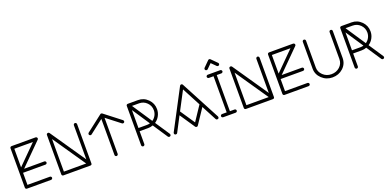

<svg xmlns="http://www.w3.org/2000/svg" viewBox="3 -2181 6851 3377"><g transform="rotate(-20 3428.0 -492.0)"><path d="M68.8 0C68.8 17.6 81.5 29.8 99.1 29.8H548.8C564.9 29.8 579.1 16.1 579.1 0C579.1 -16.1 564.9 -29.8 548.8 -29.8H128.9V-255.9H548.8C564.9 -255.9 579.1 -270 579.1 -285.6C579.1 -301.8 564.9 -315.9 548.8 -315.9H170.9L569.8 -714.8C576.2 -721.2 579.1 -728 579.1 -735.4C579.1 -739.3 578.1 -743.2 576.7 -747.6C571.3 -759.8 562 -766.1 548.8 -766.1H99.1C81.5 -766.1 68.8 -753.4 68.8 -735.8ZM128.9 -706.1H477.1L128.9 -357.9Z M751 0C751 17.6 763.2 29.8 780.8 29.8H1280.8C1303.7 29.8 1314.9 20 1314.9 0V-735.8C1314.9 -752 1300.8 -766.1 1284.7 -766.1C1269 -766.1 1254.9 -752 1254.9 -735.8V-97.2L806.2 -752.9C799.8 -761.7 792 -766.1 782.7 -766.1C779.3 -766.6 775.4 -766.1 772 -764.6C757.8 -760.3 751 -750.5 751 -735.8ZM811 -639.2 1228 -29.8H811Z M1455.6 -524.9C1447.8 -518.6 1443.8 -510.7 1443.8 -500.5C1443.8 -493.7 1445.8 -487.8 1450.2 -482.4C1460.4 -470.2 1480 -467.8 1491.7 -477.1L1746.6 -674.8V0C1746.6 16.1 1760.7 29.8 1776.4 29.8C1792.5 29.8 1806.6 16.1 1806.6 0V-674.8L2062 -477.1C2073.7 -467.8 2093.8 -470.2 2103.5 -482.4C2107.4 -487.8 2109.4 -494.1 2109.4 -500.5C2109.9 -502 2109.9 -502.9 2109.4 -504.4C2107.9 -512.7 2104 -519.5 2097.7 -524.9L1794.9 -759.8L1776.9 -767.1C1770.5 -766.6 1764.6 -764.2 1758.8 -759.8L1455.6 -524.9Z M2245.6 0C2245.6 16.1 2259.8 29.8 2275.4 29.8C2291.5 29.8 2305.7 16.1 2305.7 0V-242.2H2464.8C2496.6 -241.7 2527.3 -247.6 2556.6 -258.8L2739.7 17.1C2744.1 23.4 2750.5 27.8 2758.8 29.3C2761.2 29.8 2763.2 30.3 2765.1 30.3C2770.5 30.3 2775.9 28.3 2781.2 24.9C2788.6 20.5 2793 14.2 2794.4 5.9C2794.9 3.4 2794.9 1.5 2794.9 -0.5C2794.9 -5.9 2793 -11.7 2789.6 -17.1L2610.8 -286.1C2646.5 -310.1 2674.8 -340.8 2695.3 -379.4C2716.3 -418 2726.6 -459.5 2726.6 -503.9C2726.6 -575.7 2701.2 -637.7 2649.9 -689C2599.1 -740.2 2537.6 -766.1 2464.8 -766.1H2275.9C2273.4 -766.6 2271 -766.1 2268.6 -765.1H2266.6C2252.4 -760.3 2245.6 -750.5 2245.6 -735.8ZM2464.8 -706.1C2521 -706.1 2568.4 -686.5 2607.9 -647C2647.5 -607.4 2667 -560.1 2667 -503.9C2667 -435.1 2632.3 -373 2577.6 -335.9L2331.5 -706.1ZM2305.7 -637.2 2522.9 -310.1C2503.9 -304.7 2484.9 -301.8 2464.8 -301.8H2305.7Z M2858.9 8.8C2865.7 33.7 2902.3 37.6 2914.6 14.2L3060.5 -265.1L3250.5 17.1C3256.3 25.4 3264.6 29.8 3275.4 29.8C3286.1 30.3 3294.4 25.9 3300.3 17.1L3488.3 -265.1L3635.3 14.2C3647 37.1 3685.1 34.2 3690.9 8.8C3691.9 5.9 3692.4 2.9 3692.4 -0.5C3692.4 -5.4 3691.4 -9.8 3689.5 -14.2L3300.3 -750C3294.9 -760.7 3286.6 -766.1 3274.4 -766.1C3262.2 -766.1 3253.4 -760.7 3247.6 -750L2860.4 -14.2C2858.4 -9.8 2857.4 -4.9 2857.4 -0.5C2857.4 2.4 2857.9 5.4 2858.9 8.8ZM3274.4 -671.9 3456.5 -326.2 3275.4 -54.2 3092.3 -325.2Z M3771 -29.8C3754.9 -29.8 3740.7 -16.1 3740.7 0C3740.7 16.1 3754.9 29.8 3771 29.8H4004.9C4021 29.8 4035.2 16.1 4035.2 0C4035.2 -16.1 4021 -29.8 4004.9 -29.8H3918V-706.1H4004.9C4021 -706.1 4035.2 -720.2 4035.2 -735.8C4035.2 -752 4021 -766.1 4004.9 -766.1H3771C3754.9 -766.1 3740.7 -752 3740.7 -735.8C3740.7 -720.2 3754.9 -706.1 3771 -706.1H3857.9V-29.8ZM3760.7 -898.9C3749 -887.2 3749 -868.2 3760.7 -856.4C3772.9 -845.2 3791 -845.7 3802.7 -856L3888.2 -940.9L3973.1 -856C3984.9 -845.7 4002.9 -845.2 4014.6 -856.4C4026.9 -868.2 4026.9 -887.2 4015.1 -898.9L3909.2 -1004.9C3897 -1017.1 3878.4 -1016.6 3866.7 -1004.9Z M4167 0C4167 17.6 4179.2 29.8 4196.8 29.8H4696.8C4719.7 29.8 4731 20 4731 0V-735.8C4731 -752 4716.8 -766.1 4700.7 -766.1C4685.1 -766.1 4670.9 -752 4670.9 -735.8V-97.2L4222.2 -752.9C4215.8 -761.7 4208 -766.1 4198.7 -766.1C4195.3 -766.6 4191.4 -766.1 4188 -764.6C4173.8 -760.3 4167 -750.5 4167 -735.8ZM4227.1 -639.2 4644 -29.8H4227.1Z M4889.6 0C4889.6 17.6 4902.3 29.8 4919.9 29.8H5369.6C5385.7 29.8 5399.9 16.1 5399.9 0C5399.9 -16.1 5385.7 -29.8 5369.6 -29.8H4949.7V-255.9H5369.6C5385.7 -255.9 5399.9 -270 5399.9 -285.6C5399.9 -301.8 5385.7 -315.9 5369.6 -315.9H4991.7L5390.6 -714.8C5397 -721.2 5399.9 -728 5399.9 -735.4C5399.9 -739.3 5398.9 -743.2 5397.5 -747.6C5392.1 -759.8 5382.8 -766.1 5369.6 -766.1H4919.9C4902.3 -766.1 4889.6 -753.4 4889.6 -735.8ZM4949.7 -706.1H5297.9L4949.7 -357.9Z M5540.5 -233.9C5540.5 -162.1 5567.9 -100.1 5623 -47.9C5678.2 3.9 5744.1 29.8 5820.8 29.8C5898.4 29.8 5964.8 4.9 6019.5 -44.9C6074.2 -95.2 6101.6 -158.2 6101.6 -233.9V-736.8C6101.6 -754.4 6087.9 -767.1 6070.8 -767.1C6054.7 -767.1 6041.5 -754.4 6041.5 -736.8V-233.9C6041.5 -175.3 6020 -126.5 5977.5 -87.9C5935.1 -49.3 5882.8 -29.8 5820.8 -29.8C5759.8 -29.8 5708 -50.3 5665 -90.8C5622.1 -131.3 5600.6 -179.2 5600.6 -233.9V-736.8C5600.6 -754.4 5586.9 -767.1 5569.8 -767.1C5553.7 -767.1 5540.5 -754.4 5540.5 -736.8V-233.9Z M6242.2 0C6242.2 16.1 6256.3 29.8 6272 29.8C6288.1 29.8 6302.2 16.1 6302.2 0V-242.2H6461.4C6493.2 -241.7 6523.9 -247.6 6553.2 -258.8L6736.3 17.1C6740.7 23.4 6747.1 27.8 6755.4 29.3C6757.8 29.8 6759.8 30.3 6761.7 30.3C6767.1 30.3 6772.5 28.3 6777.8 24.9C6785.2 20.5 6789.6 14.2 6791 5.9C6791.5 3.4 6791.5 1.5 6791.5 -0.5C6791.5 -5.9 6789.6 -11.7 6786.1 -17.1L6607.4 -286.1C6643.1 -310.1 6671.4 -340.8 6691.9 -379.4C6712.9 -418 6723.1 -459.5 6723.1 -503.9C6723.1 -575.7 6697.8 -637.7 6646.5 -689C6595.7 -740.2 6534.2 -766.1 6461.4 -766.1H6272.5C6270 -766.6 6267.6 -766.1 6265.1 -765.1H6263.2C6249 -760.3 6242.2 -750.5 6242.2 -735.8ZM6461.4 -706.1C6517.6 -706.1 6564.9 -686.5 6604.5 -647C6644 -607.4 6663.6 -560.1 6663.6 -503.9C6663.6 -435.1 6628.9 -373 6574.2 -335.9L6328.1 -706.1ZM6302.2 -637.2 6519.5 -310.1C6500.5 -304.7 6481.4 -301.8 6461.4 -301.8H6302.2Z"/></g></svg>

Font: Nemoy
Style: Medium
Weight: 500
Designer: BSozoo
Foundry: BSozoo
Version: Version 001.000